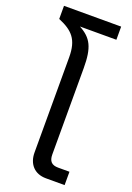

<svg xmlns="http://www.w3.org/2000/svg" viewBox="-152 -850 621 906"><g transform="rotate(20 158.5 -397.0)"><path d="M111 -574V-96C111 -39 145 0 203 0H297V-67H240C208 -67 193 -82 193 -116V-549C193 -653 172 -694 109 -728H292V-794H5V-728C77 -698 111 -664 111 -574Z"/></g></svg>

Font: Kanit Light
Style: Regular
Weight: 300
Designer: Katatrad Team
Foundry: CadsonDemak
Version: Version 1.000;PS 001.000;hotconv 1.0.88;makeotf.lib2.5.64775